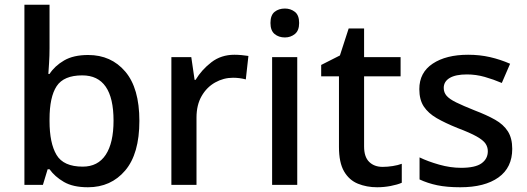

<svg xmlns="http://www.w3.org/2000/svg" viewBox="-20 -780 2224 810"><path d="M189 -577Q189 -544 187 -514Q185 -484 184 -468H189Q211 -502 250.5 -525Q290 -548 352 -548Q449 -548 508.5 -478Q568 -408 568 -270Q568 -131 508 -60.5Q448 10 351 10Q288 10 249.5 -12.5Q211 -35 189 -66H181L161 0H83V-760H189ZM327 -462Q249 -462 219 -416.5Q189 -371 189 -277V-269Q189 -176 218.5 -126.5Q248 -77 329 -77Q393 -77 426 -127Q459 -177 459 -271Q459 -462 327 -462Z M969 -549Q983 -549 999.5 -547.5Q1016 -546 1028 -544L1017 -445Q991 -452 963 -452Q923 -452 887.5 -432Q852 -412 830.5 -374.5Q809 -337 809 -284V0H703V-539H787L801 -443H805Q831 -486 872 -517.5Q913 -549 969 -549Z M1182 -744Q1206 -744 1224 -730Q1242 -716 1242 -683Q1242 -651 1224 -636.5Q1206 -622 1182 -622Q1156 -622 1138.5 -636.5Q1121 -651 1121 -683Q1121 -716 1138.5 -730Q1156 -744 1182 -744ZM1234 -539V0H1128V-539Z M1594 -76Q1615 -76 1637 -79.5Q1659 -83 1675 -89V-9Q1657 -1 1628.5 4.5Q1600 10 1571 10Q1527 10 1490 -5Q1453 -20 1431.5 -57Q1410 -94 1410 -160V-458H1335V-506L1414 -546L1451 -660H1516V-539H1670V-458H1516V-162Q1516 -118 1537.5 -97Q1559 -76 1594 -76Z M2141 -152Q2141 -73 2083 -31.5Q2025 10 1922 10Q1865 10 1824.5 1.5Q1784 -7 1750 -23V-116Q1785 -99 1832.5 -85.5Q1880 -72 1925 -72Q1985 -72 2011.5 -91Q2038 -110 2038 -142Q2038 -160 2028 -174.5Q2018 -189 1990.5 -204.5Q1963 -220 1910 -240Q1858 -261 1822.5 -281.5Q1787 -302 1768 -330.5Q1749 -359 1749 -404Q1749 -474 1805.5 -511.5Q1862 -549 1955 -549Q2004 -549 2047.5 -539Q2091 -529 2132 -511L2097 -430Q2062 -445 2025 -455.5Q1988 -466 1950 -466Q1902 -466 1877 -451Q1852 -436 1852 -409Q1852 -390 1864 -376Q1876 -362 1904.5 -348Q1933 -334 1983 -314Q2033 -295 2068.5 -275Q2104 -255 2122.5 -226Q2141 -197 2141 -152Z"/></svg>

Font: Noto Sans Myanmar Medium
Style: Regular
Weight: 500
Designer: Monotype Design Team
Foundry: Monotype Imaging Inc.
Version: Version 2.107; ttfautohint (v1.8.4.7-5d5b)